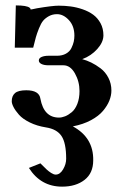

<svg xmlns="http://www.w3.org/2000/svg" viewBox="-20 -466 450 717"><path d="M87.9 161.1 130.9 144 154.3 167Q161.6 173.8 171.1 179.9Q180.7 186 188 186Q204.1 186 215.6 166.5Q227.1 147 227.1 127Q227.1 67.9 209.7 42Q192.4 16.1 151.9 9.8Q117.7 4.4 91.1 -8.8Q64.5 -22 50.8 -37.6Q37.1 -53.2 30.5 -66.2Q23.9 -79.1 23.9 -87.9Q23.9 -107.9 36.1 -118.4Q48.3 -128.9 78.1 -128.9Q126.5 -128.9 130.9 -97.2Q144 -26.9 200.2 -26.9Q210.9 -26.9 223.1 -31.7Q235.4 -36.6 248 -47.1Q260.7 -57.6 268.8 -78.1Q276.9 -98.6 276.9 -126Q276.9 -161.6 259.8 -191.9Q242.7 -222.2 216.8 -222.2H161.1Q144.5 -222.2 134.8 -227.1Q125 -231.9 125 -240.2Q125 -249 135.5 -253.4Q146 -257.8 161.1 -257.8H192.9Q212.4 -257.8 226.3 -265.6Q240.2 -273.4 246.6 -286.4Q252.9 -299.3 255.4 -310.5Q257.8 -321.8 257.8 -333Q257.8 -368.7 237.3 -390.9Q216.8 -413.1 192.9 -413.1Q176.3 -413.1 162.8 -405.8Q149.4 -398.4 141.4 -388.9Q133.3 -379.4 125.5 -359.9Q117.7 -340.3 114 -327.1Q110.4 -314 104 -288.1H35.2L39.1 -445.8Q80.1 -445.8 90.8 -437Q97.7 -430.2 91.8 -430.2Q96.2 -430.2 118.2 -435.1Q175.8 -444.8 199.2 -444.8Q222.2 -444.8 244.1 -441.9Q266.1 -439 288.8 -431.2Q311.5 -423.3 328.1 -411.1Q344.7 -398.9 355.5 -379.2Q366.2 -359.4 366.2 -334Q366.2 -308.6 343.3 -283Q320.3 -257.3 287.1 -245.1Q303.7 -240.7 320.8 -232.4Q337.9 -224.1 355.7 -210.7Q373.5 -197.3 384.8 -175.5Q396 -153.8 396 -127.9Q396 -109.4 388.4 -90.3Q380.9 -71.3 364.7 -52Q348.6 -32.7 319.6 -17.1Q290.5 -1.5 252 5.9Q329.6 47.9 328.1 132.8Q328.1 180.7 295.7 205.8Q263.2 231 211.9 231Q132.3 231 87.9 161.1Z"/></svg>

Font: Linux Libertine G
Style: Bold
Weight: 700
Designer: Philipp H. Poll
Foundry: Philipp H. Poll
Version: Version 5.0.3